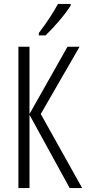

<svg xmlns="http://www.w3.org/2000/svg" viewBox="-20 -950 443 970"><path d="M337 -930H273C246 -881 216 -836 176 -783V-771H210C249 -808 309 -876 337 -922ZM395 0 186 -374 382 -714H321L129 -374V-714H73V0H129V-370L332 0Z"/></svg>

Font: Noto Sans Display Condensed Light
Style: Regular
Weight: 300
Width: 3
Designer: Monotype Design Team
Foundry: Monotype Imaging Inc.
Version: Version 1.900